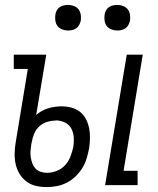

<svg xmlns="http://www.w3.org/2000/svg" viewBox="-20 -752 640 780"><path d="M407 0 495 -530H560L482 -58H539V0ZM170 8Q147 8 125.5 3Q104 -2 87 -15Q70 -28 59 -46.5Q48 -65 43.5 -86Q39 -107 39.5 -129.5Q40 -152 44 -175L93 -472H36V-530H168L127 -285Q149 -304 175.5 -312Q202 -320 229 -320Q250 -320 269.5 -315Q289 -310 304.5 -298Q320 -286 329 -268.5Q338 -251 342 -231.5Q346 -212 345.5 -191Q345 -170 342 -149Q338 -129 332 -108.5Q326 -88 314.5 -69.5Q303 -51 287 -35.5Q271 -20 251.5 -10Q232 0 211 4Q190 8 170 8ZM171 -50Q191 -50 211 -58Q231 -66 245 -81.5Q259 -97 266.5 -117Q274 -137 278 -156Q281 -175 279.5 -195Q278 -215 269 -231Q260 -247 242.5 -255Q225 -263 206 -263Q206 -263 205.5 -262.5Q205 -262 205 -262Q188 -262 170.5 -256.5Q153 -251 139.5 -238.5Q126 -226 119 -209Q112 -192 109 -175L107 -165Q105 -152 104 -138.5Q103 -125 105 -112.5Q107 -100 111.5 -88Q116 -76 124.5 -67Q133 -58 145.5 -54Q158 -50 171 -50ZM456 -628Q444 -628 432.5 -632.5Q421 -637 414 -646Q407 -655 405 -667.5Q403 -680 405 -693Q406 -701 410.5 -709.5Q415 -718 422.5 -723Q430 -728 439 -730Q448 -732 456 -732Q469 -732 480.5 -727.5Q492 -723 499 -714Q506 -705 508 -692.5Q510 -680 508 -667Q506 -659 501.5 -650.5Q497 -642 489.5 -637Q482 -632 473.5 -630Q465 -628 456 -628ZM256 -628Q244 -628 232.5 -632.5Q221 -637 214 -646Q207 -655 205 -667.5Q203 -680 205 -693Q206 -701 210.5 -709.5Q215 -718 222.5 -723Q230 -728 239 -730Q248 -732 256 -732Q269 -732 280.5 -727.5Q292 -723 299 -714Q306 -705 308 -692.5Q310 -680 308 -667Q306 -659 301.5 -650.5Q297 -642 289.5 -637Q282 -632 273.5 -630Q265 -628 256 -628Z"/></svg>

Font: Iosevka Curly Slab LtEx
Style: Italic
Weight: 300
Width: 7
Italic angle: -9°
Monospace: yes
Designer: Belleve Invis
Foundry: Belleve Invis
Version: Version 11.1.0; ttfautohint (v1.8.3)